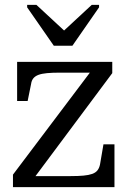

<svg xmlns="http://www.w3.org/2000/svg" viewBox="-20 -765 515 785"><path d="M200 -578H276L385 -735V-745H355L232 -631H252L129 -745H91V-735ZM114 -30 95 -45H269Q300 -45 321.5 -47Q343 -49 357 -54Q371 -59 378.5 -68.5Q386 -78 389 -93L403 -175H448V0H33V-51L358 -482L377 -468H225Q194 -468 172.5 -466Q151 -464 137.5 -459Q124 -454 116.5 -445Q109 -436 107 -421L93 -352H50V-512H439V-466Z"/></svg>

Font: Roboto Serif 72pt
Style: Regular
Weight: 400
Designer: Greg Gazdowicz
Foundry: Commercial Type
Version: Version 1.008